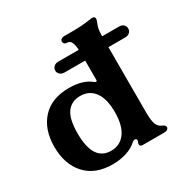

<svg xmlns="http://www.w3.org/2000/svg" viewBox="-171 -909 1051 1072"><g transform="rotate(-30 354.0 -373.0)"><path d="M20 -237Q20 -349 81 -415.5Q142 -482 255 -482Q343 -482 393 -441Q399 -436 404 -436Q410 -436 410 -445V-569H278Q259 -569 248 -579.5Q237 -590 237 -604Q237 -618 248 -628.5Q259 -639 278 -639H409Q408 -666 400 -686Q396 -696 389 -701Q382 -706 370 -706Q361 -706 355.5 -711.5Q350 -717 350 -726Q350 -734 357.5 -740Q365 -746 380 -746H438Q490 -746 537 -753Q554 -756 563 -756Q580 -756 580 -741Q580 -732 569 -706Q560 -684 560 -639H668Q687 -639 697.5 -629Q708 -619 708 -604Q708 -590 697.5 -579.5Q687 -569 668 -569H560V-150Q560 -93 570 -70Q580 -48 600 -40Q620 -32 620 -20Q620 -11 612.5 -5.5Q605 0 590 0H452Q435 0 435 -15Q435 -22 439 -30Q441 -33 441 -38Q441 -43 438 -46Q435 -49 430 -49Q421 -49 413 -42Q387 -17 345.5 -3.5Q304 10 255 10Q142 10 81 -58Q20 -126 20 -237ZM285 -60Q343 -60 376.5 -105.5Q410 -151 410 -237Q410 -323 377.5 -367.5Q345 -412 286 -412Q230 -412 200 -371Q170 -330 170 -237Q170 -60 285 -60Z"/></g></svg>

Font: Raigarh
Style: Bold
Weight: 700
Designer: jaikishan Patel
Foundry: MagicType
Version: Version 1.000